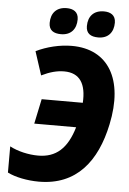

<svg xmlns="http://www.w3.org/2000/svg" viewBox="-61 -968 687 1023"><g transform="rotate(5 282.0 -457.0)"><path d="M434 -783C488 -783 516 -818 516 -869C516 -910 487 -924 453 -924C399 -924 369 -891 369 -838C369 -798 395 -783 434 -783ZM235 -783C289 -783 317 -818 317 -869C317 -910 288 -924 254 -924C200 -924 170 -891 170 -838C170 -798 196 -783 235 -783ZM186 10C387 10 493 -126 535 -327C587 -571 494 -726 299 -726C235 -726 165 -709 108 -681L149 -555C194 -577 232 -587 270 -587C354 -587 389 -530 383 -429H163L135 -296H359C325 -181 266 -128 170 -128C119 -128 61 -141 18 -164V-24C59 -3 124 10 186 10Z"/></g></svg>

Font: Noto Sans SemiCondensed ExtraBold
Style: Italic
Weight: 800
Width: 4
Italic angle: -12°
Designer: Monotype Design Team
Foundry: Monotype Imaging Inc.
Version: Version 2.013